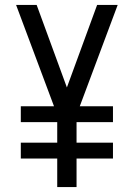

<svg xmlns="http://www.w3.org/2000/svg" viewBox="-20 -755 540 775"><path d="M211 0V-115H64V-179H211V-262H64V-326H198L45 -735H128L250 -402L372 -735H455L302 -326H436V-262H289V-179H436V-115H289V0Z"/></svg>

Font: Iosevka NFM
Style: Regular
Weight: 400
Monospace: yes
Designer: Belleve Invis
Foundry: Belleve Invis
Version: Version 29.0.4; ttfautohint (v1.8.4);Nerd Fonts 3.3.0